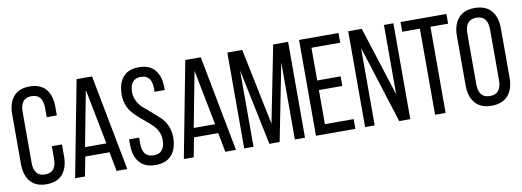

<svg xmlns="http://www.w3.org/2000/svg" viewBox="-58 -1041 3752 1381"><g transform="rotate(-10 1818.5 -350.0)"><path d="M191 -707Q270 -707 309.5 -660Q349 -613 349 -531V-468H275V-535Q275 -636 193 -636Q111 -636 111 -535V-165Q111 -64 193 -64Q275 -64 275 -165V-256H349V-169Q349 -87 309.5 -40Q270 7 191 7Q113 7 73.5 -40Q34 -87 34 -169V-531Q34 -613 73.5 -660Q113 -707 191 -707Z M676 -141H499L472 0H400L534 -700H647L781 0H703ZM586 -612 509 -208H665Z M1145 -532V-513H1071V-536Q1071 -636 991 -636Q911 -636 911 -537Q911 -500 928.5 -468.5Q946 -437 972 -415.5Q998 -394 1028.5 -367.5Q1059 -341 1085 -316.5Q1111 -292 1128.5 -253Q1146 -214 1146 -168Q1146 -86 1106 -39.5Q1066 7 988 7Q910 7 870.5 -39.5Q831 -86 831 -168V-208H904V-164Q904 -64 986 -64Q1068 -64 1068 -164Q1068 -196 1055 -223Q1042 -250 1021.5 -271Q1001 -292 976 -312Q951 -332 926 -354Q901 -376 880.5 -400Q860 -424 847 -458Q834 -492 834 -532Q834 -615 873 -661Q912 -707 989 -707Q1066 -707 1105.5 -660.5Q1145 -614 1145 -532Z M1470 -141H1293L1266 0H1194L1328 -700H1441L1575 0H1497ZM1380 -612 1303 -208H1459Z M2005 -563 1894 -1H1819L1703 -558V0H1635V-700H1744L1859 -141L1970 -700H2079V0H2005Z M2237 -390H2408V-320H2237V-71H2447V0H2159V-700H2447V-629H2237Z M2588 -566V0H2518V-700H2617L2779 -194V-700H2848V0H2767Z M3106 0H3029V-629H2900V-700H3235V-629H3106Z M3282 -169V-531Q3282 -613 3322.5 -660Q3363 -707 3442 -707Q3521 -707 3562 -660Q3603 -613 3603 -531V-169Q3603 -87 3562 -40Q3521 7 3442 7Q3364 7 3323 -40Q3282 -87 3282 -169ZM3359 -535V-165Q3359 -64 3442 -64Q3525 -64 3525 -165V-535Q3525 -636 3442 -636Q3359 -636 3359 -535Z"/></g></svg>

Font: TypoPRO Bebas Neue
Style: Regular
Weight: 400
Designer: Ryoichi Tsunekawa
Foundry: Ryoichi Tsunekawa
Version: Version 001.003